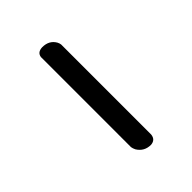

<svg xmlns="http://www.w3.org/2000/svg" viewBox="14 -735 368 368"><g transform="rotate(45 198.5 -551.0)"><path d="M314.9 -528.8H70.8Q59.6 -530.3 59.1 -543.9Q59.1 -562.5 73.7 -570.8Q77.6 -572.8 81.1 -573.2H325.2Q337.9 -571.8 338.9 -559.1Q338.9 -541 323.7 -531.7Q318.8 -529.3 314.9 -528.8Z"/></g></svg>

Font: Linux Biolinum O
Style: Regular
Weight: 400
Designer: Philipp H. Poll
Foundry: Philipp H. Poll
Version: Version 1.0.4